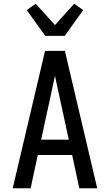

<svg xmlns="http://www.w3.org/2000/svg" viewBox="-20 -1007 588 1027"><path d="M48 0 221 -735H327L500 0H404L366 -178H182L144 0ZM200 -260H348L298 -490Q292 -518 286 -546Q280 -574 274 -602Q268 -574 262 -546Q256 -518 250 -490ZM222 -815 123 -953 171 -987 274 -873 377 -987 425 -953 326 -815Z"/></svg>

Font: Iosevka Semi-Condensed Medium
Style: Regular
Weight: 500
Monospace: yes
Designer: Belleve Invis
Foundry: Belleve Invis
Version: Version 27.3.5